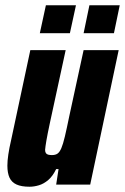

<svg xmlns="http://www.w3.org/2000/svg" viewBox="-20 -700 474 728"><path d="M92 8Q61 8 42.5 -0.5Q24 -9 16 -26.5Q8 -44 8 -72Q8 -90 11.5 -114Q15 -138 22 -168L95 -510H229L169 -233Q160 -191 156 -167.5Q152 -144 151 -132Q151 -124 154 -119.5Q157 -115 163 -113.5Q169 -112 177 -112Q190 -112 198 -117.5Q206 -123 212.5 -138Q219 -153 226 -182.5Q233 -212 243 -261L297 -510H430L322 0H193L202 -59H193Q180 -32 163 -17.5Q146 -3 127.5 2.5Q109 8 92 8ZM297 -574 319 -680H434L412 -574ZM131 -574 154 -680H268L245 -574Z"/></svg>

Font: Saira Condensed ExtraBold
Style: Italic
Weight: 800
Width: 3
Italic angle: -12°
Designer: Hector Gatti with collaboration of the Omnibus-Type team
Foundry: Omnibus-Type
Version: Version 1.101